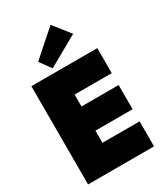

<svg xmlns="http://www.w3.org/2000/svg" viewBox="-220 -1015 980 1117"><g transform="rotate(-30 270.5 -457.0)"><path d="M191.5 -688 137 -763 307 -913.5 395 -802.5ZM32 -660H475V-492H225.5V-412H475V-249.5H225.5V-168H475V0H32Z"/></g></svg>

Font: League Spartan Black
Style: Regular
Weight: 900
Foundry: The League of Moveable Type
Version: Version 2.002